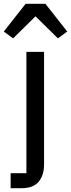

<svg xmlns="http://www.w3.org/2000/svg" viewBox="-57 -791 374 1011"><path d="M-1 121H82V-518H175V75Q175 132 146.5 166Q118 200 56 200H-1ZM182 -771 297 -625 248 -589 130 -705 12 -589 -37 -625 78 -771Z"/></svg>

Font: IBM Plex Sans Thai Text
Style: Regular
Weight: 450
Designer: Mike Abbink, Paul van der Laan, Pieter van Rosmalen, Ben Mitchell, Mark Frömberg
Foundry: Bold Monday
Version: Version 1.1